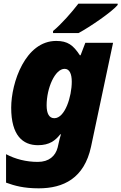

<svg xmlns="http://www.w3.org/2000/svg" viewBox="-20 -786 661 1046"><path d="M269 -617V-606H408C470 -639 592 -723 621 -759V-766H407C370 -718 315 -655 269 -617ZM191 240C326 240 439 185 476 13L596 -553H445L419 -485H415C379 -540 349 -563 286 -563C118 -563 41 -336 41 -199C41 -48 104 5 187 5C250 5 282 -21 308 -54H312C307 -38 302 -19 299 -4L294 18C282 64 247 96 186 96C123 96 64 81 13 54V209C60 226 109 240 191 240ZM276 -142C248 -142 234 -167 234 -212C234 -307 280 -411 332 -411C359 -411 371 -383 371 -341C371 -260 334 -142 276 -142Z"/></svg>

Font: Noto Sans Black
Style: Italic
Weight: 900
Italic angle: -12°
Designer: Monotype Design Team
Foundry: Monotype Imaging Inc.
Version: Version 2.013